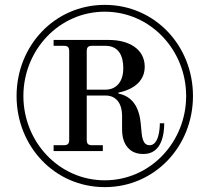

<svg xmlns="http://www.w3.org/2000/svg" viewBox="-20 -750 860 788"><path d="M200 -130H402V-154H358C342 -154 336 -160 336 -176V-358H414C440 -358 481 -344 481 -273V-219C481 -173 497 -147 518 -132C534 -121 550 -118 569 -118C646 -118 654 -204 654 -244H636C636 -219 631 -154 594 -154C565 -154 562 -189 559 -228C556 -268 548 -350 466 -366V-370C493 -375 574 -397 574 -476C574 -550 507 -586 428 -586H200V-562H242C258 -562 264 -556 264 -540V-176C264 -160 258 -154 242 -154H200ZM336 -382V-540C336 -556 342 -562 358 -562H412C466 -562 486 -523 486 -470C486 -413 456 -382 413 -382ZM76 -356C76 -544 222 -702 410 -702C598 -702 744 -544 744 -356C744 -168 598 -10 410 -10C222 -10 76 -168 76 -356ZM48 -356C48 -150 204 18 410 18C616 18 772 -150 772 -356C772 -562 616 -730 410 -730C204 -730 48 -562 48 -356Z"/></svg>

Font: Old Standard
Style: Regular
Weight: 400
Designer: Alexey Kryukov <alexios@thessalonica.org.ru>
Version: Version 2.0